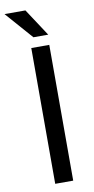

<svg xmlns="http://www.w3.org/2000/svg" viewBox="-116 -948 487 990"><g transform="rotate(-10 128.0 -453.5)"><path d="M183.6 -710.9V0H89.4V-710.9ZM93.3 -907.2 187.5 -763.7H109.9L-16.1 -907.2Z"/></g></svg>

Font: Roboto21382017
Style: Regular
Weight: 400
Designer: Christian Robertson
Foundry: Google
Version: Version 2.138; 2017